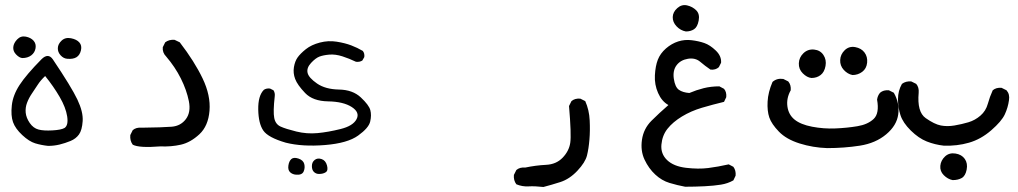

<svg xmlns="http://www.w3.org/2000/svg" viewBox="-20 -414 4040 762"><path d="M170.9 165Q143.6 162.1 119.6 154.8Q95.7 147.5 68.4 122.1Q41 96.7 31.7 70.8Q22.5 44.9 26.9 4.4Q31.2 -36.1 57.6 -76.7Q84 -117.2 144.5 -178.7Q170.9 -205.1 189.5 -178.7Q263.7 -68.4 287.1 -19Q310.5 30.3 308.1 66.4Q305.7 102.5 293.5 119.6Q281.2 136.7 259.8 145.5Q238.3 154.3 216.3 159.7Q194.3 165 170.9 165ZM236.3 93.8Q252 83 246.6 47.9Q241.2 12.7 216.8 -29.3Q192.4 -71.3 159.2 -112.3Q140.6 -94.7 129.4 -77.1Q118.2 -59.6 106.4 -42.5Q94.7 -25.4 87.4 -6.3Q80.1 12.7 82 33.2Q84 53.7 98.1 74.2Q112.3 94.7 132.8 100.1Q153.3 105.5 188 103.5Q222.7 101.6 236.3 93.8ZM247.1 -180.7Q232.4 -181.6 220.7 -194.3Q209 -207 209.5 -223.1Q210 -239.3 224.6 -252.9Q239.3 -266.6 261.7 -262.2Q284.2 -257.8 294.9 -245.6Q305.7 -233.4 301.3 -214.4Q296.9 -195.3 283.7 -187Q270.5 -178.7 247.1 -180.7ZM68.4 -183.6Q56.6 -184.6 43.9 -197.8Q31.2 -210.9 32.7 -227.1Q34.2 -243.2 48.3 -257.8Q62.5 -272.5 82.5 -268.6Q102.5 -264.6 113.3 -252.4Q124 -240.2 121.1 -222.7Q118.2 -205.1 104 -194.3Q89.8 -183.6 68.4 -183.6Z M616.2 167Q532.2 173.8 506.8 160.2Q495.1 144.5 497.1 122.1L506.8 102.5Q520.5 90.8 542 92.8Q626 91.8 661.6 88.9Q697.3 85.9 717.8 58.6Q738.3 31.2 729.5 -12.7Q720.7 -56.6 697.8 -102.5Q674.8 -148.4 639.6 -189.5Q624 -205.1 626 -226.6L635.7 -246.1Q651.4 -257.8 672.9 -255.9L693.4 -246.1Q752 -169.9 784.2 -102.5Q816.4 -35.2 811.5 25.4Q806.6 85.9 771.5 118.7Q736.3 151.4 697.8 160.2Q659.2 168.9 616.2 167Z M1155.3 279.3Q1140.6 278.3 1131.3 269.5Q1122.1 260.7 1124.5 243.2Q1127 225.6 1136.2 217.3Q1145.5 209 1164.6 215.3Q1183.6 221.7 1187.5 236.8Q1191.4 252 1185.1 266.6Q1178.7 281.2 1155.3 279.3ZM1246.1 276.4Q1234.4 276.4 1226.1 268.6Q1217.8 260.7 1217.8 245.1Q1217.8 229.5 1229 220.7Q1240.2 211.9 1256.3 217.3Q1272.5 222.7 1277.8 242.7Q1283.2 262.7 1272.9 269.5Q1262.7 276.4 1246.1 276.4ZM1114.3 152.3Q1043.9 131.8 1024.9 104Q1005.9 76.2 1004.9 21Q1003.9 -34.2 1027.3 -57.6Q1038.1 -64.5 1051.8 -62.5L1065.4 -55.7Q1072.3 -44.9 1070.3 -31.2Q1063.5 29.3 1068.4 54.2Q1073.2 79.1 1093.8 88.4Q1114.3 97.7 1155.8 107.9Q1197.3 118.2 1239.7 114.3Q1282.2 110.4 1331.5 98.1Q1380.9 85.9 1395 59.1Q1409.2 32.2 1376 10.7Q1342.8 -10.7 1282.2 -11.7Q1221.7 -12.7 1190.9 -44.9Q1160.2 -77.1 1151.4 -100.6Q1142.6 -124 1146.5 -147.5Q1150.4 -170.9 1161.1 -186Q1171.9 -201.2 1193.8 -218.8Q1215.8 -236.3 1249.5 -245.1Q1283.2 -253.9 1316.4 -248.5Q1349.6 -243.2 1374 -233.9Q1398.4 -224.6 1419.9 -211.9Q1427.7 -202.1 1425.8 -187.5L1418 -173.8Q1407.2 -167 1392.6 -168.9Q1366.2 -181.6 1338.9 -190.4Q1311.5 -199.2 1287.6 -197.3Q1263.7 -195.3 1248 -189.5Q1232.4 -183.6 1214.4 -164.1Q1196.3 -144.5 1200.7 -125Q1205.1 -105.5 1238.3 -82.5Q1271.5 -59.6 1325.7 -58.6Q1379.9 -57.6 1412.1 -27.3Q1444.3 2.9 1449.7 22.9Q1455.1 43 1449.2 68.4Q1443.4 93.8 1401.4 124Q1359.4 154.3 1270 161.6Q1180.7 168.9 1114.3 152.3Z M2136.7 328.1Q2102.5 324.2 2077.6 325.7Q2052.7 327.1 2029.3 317.4Q2017.6 301.8 2019.5 280.3L2029.3 260.7Q2043 249 2064.5 251Q2106.4 242.2 2147 240.2Q2187.5 238.3 2212.9 211.9Q2238.3 185.5 2243.2 152.8Q2248 120.1 2238.3 6.8L2248 -12.7Q2261.7 -24.4 2283.2 -22.5L2302.7 -12.7Q2318.4 22.5 2320.3 63.5Q2322.3 104.5 2319.3 140.1Q2316.4 175.8 2309.6 203.1Q2302.7 230.5 2271.5 263.7Q2240.2 296.9 2203.6 308.6Q2167 320.3 2136.7 328.1Z M2699.2 327.1Q2668 321.3 2637.2 312Q2606.4 302.7 2580.6 278.8Q2554.7 254.9 2538.1 219.7Q2521.5 184.6 2527.8 140.6Q2534.2 96.7 2565.4 65.4Q2596.7 34.2 2632.8 2.9Q2606.4 -11.7 2591.8 -44.9Q2577.1 -78.1 2579.1 -115.2Q2581.1 -152.3 2590.8 -177.2Q2600.6 -202.1 2623 -221.7Q2645.5 -241.2 2671.4 -249.5Q2697.3 -257.8 2725.1 -254.4Q2752.9 -251 2775.4 -243.2Q2797.9 -235.4 2820.8 -213.4Q2843.8 -191.4 2841.8 -165L2833 -147.5Q2820.3 -135.7 2799.8 -137.7Q2778.3 -152.3 2758.8 -168.9Q2739.3 -185.5 2710 -180.7Q2680.7 -175.8 2665 -154.8Q2649.4 -133.8 2654.3 -101.1Q2659.2 -68.4 2674.3 -57.6Q2689.5 -46.9 2715.8 -44.9Q2743.2 -56.6 2772.5 -64Q2801.8 -71.3 2835 -71.3L2853.5 -61.5Q2864.3 -48.8 2862.3 -28.3L2853.5 -9.8Q2808.6 1 2765.6 13.7Q2722.7 26.4 2686.5 48.3Q2650.4 70.3 2629.4 96.7Q2608.4 123 2605 159.7Q2601.6 196.3 2627.4 221.2Q2653.3 246.1 2702.6 252Q2752 257.8 2790.5 252.9Q2829.1 248 2872.1 238.3L2890.6 248Q2901.4 262.7 2899.4 283.2L2890.6 301.8Q2868.2 314.5 2841.3 318.8Q2814.5 323.2 2776.4 325.2Q2738.3 327.1 2699.2 327.1ZM2702.1 -289.1Q2680.7 -293 2665 -309.6Q2649.4 -326.2 2649.9 -346.2Q2650.4 -366.2 2668 -381.8Q2685.5 -397.5 2707 -392.6Q2728.5 -387.7 2743.2 -373Q2757.8 -358.4 2752.9 -332.5Q2748 -306.6 2734.4 -297.9Q2720.7 -289.1 2702.1 -289.1Z M3262.7 173.8Q3206.1 171.9 3153.3 155.3Q3100.6 138.7 3071.3 108.4Q3042 78.1 3033.2 52.2Q3024.4 26.4 3026.4 -10.7Q3028.3 -47.9 3045.9 -88.9Q3063.5 -104.5 3088.9 -100.6L3108.4 -90.8Q3120.1 -77.1 3118.2 -55.7Q3100.6 -24.4 3105 8.3Q3109.4 41 3133.3 60.5Q3157.2 80.1 3203.1 88.9Q3249 97.7 3295.4 95.7Q3341.8 93.8 3382.8 86.9Q3423.8 80.1 3447.3 58.1Q3470.7 36.1 3460.9 -18.6Q3462.9 -34.2 3472.7 -45.9Q3486.3 -57.6 3507.8 -55.7L3527.3 -45.9Q3550.8 -4.9 3544.9 39.6Q3539.1 84 3497.1 119.1Q3455.1 154.3 3392.6 164.1Q3330.1 173.8 3262.7 173.8ZM3200.2 -104.5Q3182.6 -106.4 3166 -123Q3149.4 -139.6 3150.4 -163.1Q3151.4 -186.5 3168.9 -203.1Q3186.5 -219.7 3210.9 -217.3Q3235.4 -214.8 3248 -195.8Q3260.7 -176.8 3256.3 -152.3Q3252 -127.9 3236.8 -116.2Q3221.7 -104.5 3200.2 -104.5ZM3363.3 -116.2Q3343.8 -120.1 3328.6 -136.7Q3313.5 -153.3 3314.5 -175.8Q3315.4 -198.2 3332.5 -214.8Q3349.6 -231.4 3374 -227.1Q3398.4 -222.7 3411.1 -205.6Q3423.8 -188.5 3421.4 -165Q3418.9 -141.6 3401.9 -128.9Q3384.8 -116.2 3363.3 -116.2Z M3760.7 300.8Q3741.2 296.9 3725.6 281.2Q3710 265.6 3711.9 244.1Q3713.9 222.7 3730.5 207Q3747.1 191.4 3772 195.3Q3796.9 199.2 3809.1 216.8Q3821.3 234.4 3816.4 259.3Q3811.5 284.2 3796.9 292.5Q3782.2 300.8 3760.7 300.8ZM3725.6 164.1Q3690.4 160.2 3658.2 147.5Q3626 134.8 3594.7 104Q3563.5 73.2 3553.7 43Q3543.9 12.7 3543.9 -20.5Q3543.9 -53.7 3559.6 -81.1Q3575.2 -92.8 3596.7 -90.8L3616.2 -81.1Q3627.9 -67.4 3626 -45.9Q3619.1 30.3 3653.8 54.7Q3688.5 79.1 3713.9 84Q3739.3 88.9 3768.1 84Q3796.9 79.1 3823.2 71.3Q3849.6 63.5 3871.1 44.9Q3892.6 26.4 3900.4 -2Q3908.2 -30.3 3919.9 -55.7Q3933.6 -67.4 3955.1 -65.4L3974.6 -55.7Q3988.3 -40 3984.4 -16.6Q3980.5 12.7 3967.8 40Q3955.1 67.4 3914.1 103Q3873 138.7 3825.7 152.3Q3778.3 166 3725.6 164.1Z"/></svg>

Font: JasonHandwriting1
Style: Regular
Weight: 400
Version: Version 1.48.20